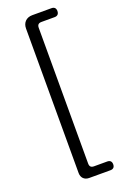

<svg xmlns="http://www.w3.org/2000/svg" viewBox="-180 -846 698 1071"><g transform="rotate(-20 169.0 -311.0)"><path d="M106 -311V124C106 152 124 170 152 170H205H278C295 170 304 161 304 144C304 127 295 118 278 118H200C182 118 174 110 174 92V-713C174 -731 182 -739 200 -739H278C295 -739 304 -749 304 -766C304 -783 295 -792 278 -792H164C129 -792 106 -769 106 -734Z"/></g></svg>

Font: GenSenRounded2 TW R
Style: Regular
Weight: 400
Version: Version 2.100;PS 2.1;hotconv 16.6.51;makeotf.lib2.5.65220 DE